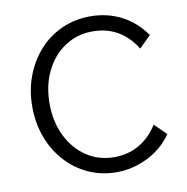

<svg xmlns="http://www.w3.org/2000/svg" viewBox="-83 -811 884 907"><g transform="rotate(-10 359.5 -357.5)"><path d="M615 -175 671 -120Q628 -57 556 -20.5Q484 16 406 16Q333 16 271 -12Q209 -40 162.5 -91Q116 -142 90.5 -210Q65 -278 65 -357Q65 -437 91 -505Q117 -573 163 -624Q209 -675 272 -703Q335 -731 408 -731Q490 -731 557.5 -696Q625 -661 671 -595L615 -540Q541 -659 406 -659Q332 -659 273.5 -620Q215 -581 181.5 -513Q148 -445 148 -357Q148 -271 181.5 -202.5Q215 -134 273.5 -95Q332 -56 406 -56Q472 -56 525.5 -86.5Q579 -117 615 -175Z"/></g></svg>

Font: Wix Madefor Text
Style: Regular
Weight: 400
Designer: Dalton Maag Ltd
Foundry: Dalton Maag Ltd
Version: Version 3.100